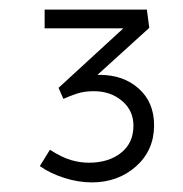

<svg xmlns="http://www.w3.org/2000/svg" viewBox="-20 -792 382 400"><path d="M171 -412Q143 -412 113.5 -421.5Q84 -431 63 -446L84 -480Q109 -464 128 -458.5Q147 -453 165 -453Q206 -453 232 -473.5Q258 -494 258 -530Q258 -562 234 -582Q210 -602 176 -602Q160 -602 147.5 -599Q135 -596 112 -586L102 -609L237 -733H73V-772H286L291 -734L183 -636Q185 -636 188 -636Q237 -636 269 -607.5Q301 -579 301 -531Q301 -479 263.5 -445.5Q226 -412 171 -412Z"/></svg>

Font: Lexend Deca ExtraLight
Style: Regular
Weight: 200
Designer: Bonnie Shaver-Troup, Thomas Jockin
Foundry: Lexend
Version: Version 1.008; ttfautohint (v1.8.4.7-5d5b)